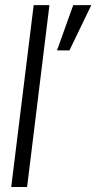

<svg xmlns="http://www.w3.org/2000/svg" viewBox="-20 -748 385 768"><path d="M24.9 0H88.4L177.7 -727.5H114.7ZM208 -546.4H257.8L345.2 -727.5H272.9Z"/></svg>

Font: Guggenheim Sans Display Light
Style: Italic
Weight: 300
Italic angle: -7°
Designer: Modified by Tom Baber under direction of Pentagram Design 2023
Foundry: rsms
Version: Version 1.001;Glyphs 3.1.2 (3151)